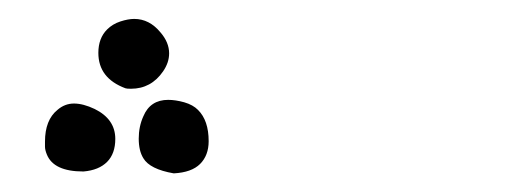

<svg xmlns="http://www.w3.org/2000/svg" viewBox="-20 -4 540 204"><path d="M132.3 119.6Q139.6 102.1 158.7 102.1Q166.5 102.1 175.8 104.7Q185.1 107.4 190.4 112.8Q201.7 124 201.7 146Q201.7 161.1 192.6 170.2Q183.6 179.2 164.6 180.2Q139.2 175.8 132.3 164.1Q127.4 156.2 127.4 143.3Q127.4 130.4 132.3 119.6ZM27.8 146.5Q27.8 123.5 41 112.8Q48.8 106 58.6 106Q68.4 106 80.6 111.8Q102.5 122.6 102.5 143.6Q102.5 159.2 93.8 168Q85 176.8 68.8 178.2H68.4Q37.1 178.2 29.8 160.2Q27.8 155.3 27.8 151.9Q27.8 148.4 27.8 146.5ZM113.3 89.8Q84.5 79.1 84.5 52.2Q84.5 36.6 93.8 27.3Q99.6 21.5 107.9 18.8Q116.2 16.1 122.6 16.1Q138.7 16.1 150.4 30.3Q159.7 41 159.7 52.7Q159.7 62.5 153.3 71.8Q140.6 90.3 119.1 90.3Q114.7 90.3 113.3 89.8Z"/></svg>

Font: Bakudai
Style: Medium
Weight: 500
Version: Version 1.48